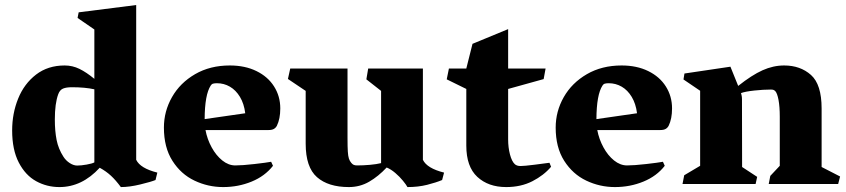

<svg xmlns="http://www.w3.org/2000/svg" viewBox="-20 -739 3399 771"><path d="M611.8 -45.9 604.5 -16.1Q586.4 -8.8 543.2 1.7Q500 12.2 465.3 12.2Q444.8 -15.6 425.5 -33.4Q406.2 -51.3 380.4 -65.4Q309.1 12.2 218.8 12.2Q168 12.2 125 -11.5Q82 -35.2 55.4 -86.4Q28.8 -137.7 28.8 -215.3Q28.8 -283.7 53 -343.3Q77.1 -402.8 124.8 -439.5Q172.4 -476.1 239.7 -476.1Q271 -476.1 299.1 -462.4Q327.1 -448.7 358.9 -422.4V-620.6L291.5 -667L295.9 -689.5L526.9 -718.8V-97.2Q543.5 -63 611.8 -45.9ZM290 -74.2Q305.7 -74.2 327.9 -78.1Q350.1 -82 358.9 -86.9V-380.4Q321.3 -388.7 269 -388.7Q246.1 -388.7 233.2 -383.3Q220.2 -377.9 213.9 -360.8Q200.2 -323.7 200.2 -259.3Q200.2 -212.9 207.3 -177Q214.4 -141.1 234.9 -109.4Q244.6 -94.2 260 -84.2Q275.4 -74.2 290 -74.2Z M1105.5 -303.7Q1105.5 -261.7 1091.8 -233.9Q1087.4 -225.6 1079.6 -221.2Q1071.8 -216.8 1058.1 -216.8H805.2Q812 -180.2 829.8 -147.5Q847.7 -114.7 872.6 -94.7Q897.5 -74.7 924.8 -74.7Q952.6 -74.7 1001.7 -80.3Q1050.8 -85.9 1068.8 -89.4L1076.2 -73.2Q1043.9 -31.7 990.5 -9.8Q937 12.2 876 12.2Q815.4 12.2 761 -13.7Q706.5 -39.6 672.4 -93.3Q638.2 -147 638.2 -226.6Q638.2 -292 670.7 -349.1Q703.1 -406.2 763.4 -441.2Q823.7 -476.1 902.8 -476.1Q963.9 -476.1 1009.8 -453.6Q1055.7 -431.2 1080.6 -391.8Q1105.5 -352.5 1105.5 -303.7ZM964.8 -284.2Q960 -322.8 943.6 -349.9Q927.2 -377 903.3 -390.9Q879.4 -404.8 851.1 -404.8Q841.8 -404.8 835.7 -403.1Q829.6 -401.4 826.2 -395.5Q802.2 -358.9 801.8 -260.7Z M1136.2 -421.9 1145.5 -463.9H1375.5V-185.1Q1375.5 -148.9 1376.7 -130.4Q1377.9 -111.8 1381.1 -102.1Q1384.3 -92.3 1390.6 -85Q1395.5 -79.1 1400.6 -76.9Q1405.8 -74.7 1414.1 -74.7Q1438.5 -74.7 1465.8 -77.1Q1493.2 -79.6 1510.3 -84V-374L1451.2 -420.4L1458.5 -463.9H1678.2V-97.2Q1694.8 -63 1763.2 -45.9L1755.4 -16.1Q1731 -5.9 1695.1 3.2Q1659.2 12.2 1616.2 12.2Q1611.3 2.9 1598.1 -13.2Q1585 -29.3 1567.6 -44.2Q1550.3 -59.1 1532.7 -66.4Q1499.5 -30.8 1462.4 -9.3Q1425.3 12.2 1380.9 12.2Q1298.3 12.2 1252.9 -27.6Q1207.5 -67.4 1207.5 -162.1V-374Z M1782.7 -463.9H1852.5L1877.4 -563L2020.5 -622.1V-463.9H2170.9L2163.1 -421.4L2020.5 -381.8V-179.2Q2020.5 -147 2027.8 -118.9Q2035.2 -90.8 2047.4 -79.6Q2055.7 -72.3 2070.3 -72.3Q2085 -72.3 2127 -77.6Q2168.9 -83 2186.5 -85.4L2192.9 -69.3Q2163.6 -34.7 2117.7 -11.2Q2071.8 12.2 2012.7 12.2Q1940.9 12.2 1896.7 -28.8Q1852.5 -69.8 1852.5 -154.3V-381.8L1773.9 -420.4Z M2678.7 -303.7Q2678.7 -261.7 2665 -233.9Q2660.6 -225.6 2652.8 -221.2Q2645 -216.8 2631.3 -216.8H2378.4Q2385.3 -180.2 2403.1 -147.5Q2420.9 -114.7 2445.8 -94.7Q2470.7 -74.7 2498 -74.7Q2525.9 -74.7 2575 -80.3Q2624 -85.9 2642.1 -89.4L2649.4 -73.2Q2617.2 -31.7 2563.7 -9.8Q2510.3 12.2 2449.2 12.2Q2388.7 12.2 2334.2 -13.7Q2279.8 -39.6 2245.6 -93.3Q2211.4 -147 2211.4 -226.6Q2211.4 -292 2243.9 -349.1Q2276.4 -406.2 2336.7 -441.2Q2397 -476.1 2476.1 -476.1Q2537.1 -476.1 2583 -453.6Q2628.9 -431.2 2653.8 -391.8Q2678.7 -352.5 2678.7 -303.7ZM2538.1 -284.2Q2533.2 -322.8 2516.8 -349.9Q2500.5 -377 2476.6 -390.9Q2452.6 -404.8 2424.3 -404.8Q2415 -404.8 2408.9 -403.1Q2402.8 -401.4 2399.4 -395.5Q2375.5 -358.9 2375 -260.7Z M2724.6 -419.9 2728.5 -443.8 2913.1 -471.2 2944.3 -394Q2999 -437.5 3042 -456.8Q3085 -476.1 3128.9 -476.1Q3193.8 -476.1 3236.6 -438Q3279.3 -399.9 3279.3 -303.2V-68.4L3353.5 -30.3L3345.7 0H3066.9L3073.2 -32.7L3111.3 -73.2V-270Q3111.3 -311 3106.2 -337.9Q3101.1 -364.7 3093.3 -373Q3089.8 -376.5 3086.2 -377.9Q3082.5 -379.4 3075.7 -379.4Q3046.4 -379.4 3009.5 -375.5Q2972.7 -371.6 2955.6 -365.2Q2956.1 -363.3 2957.8 -356.7Q2959.5 -350.1 2959.5 -340.8L2960 -68.4L3020.5 -28.8L3014.2 0H2720.7L2727.5 -35.2L2791.5 -73.2V-374.5Z"/></svg>

Font: Vesper Libre Heavy
Style: Regular
Weight: 900
Designer: Robert Keller & Kimya Gandhi
Foundry: Mota Italic
Version: Version 1.058